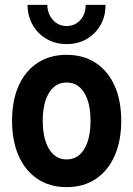

<svg xmlns="http://www.w3.org/2000/svg" viewBox="-20 -768 553 796"><path d="M256.2 7.8Q186.5 7.8 135.8 -26Q85 -59.7 57.5 -121.6Q30 -183.5 30 -267.7Q30 -351.5 57.5 -412.8Q85 -474.1 135.8 -507.4Q186.5 -540.7 256.2 -540.7Q326 -540.7 376.8 -507.2Q427.6 -473.8 455.1 -412.5Q482.6 -351.2 482.6 -267.7Q482.6 -183.6 455.1 -121.7Q427.6 -59.8 376.8 -26Q326 7.8 256.2 7.8ZM256.2 -107Q303 -107 329.2 -149.8Q355.3 -192.6 355.3 -267.7Q355.3 -341 329.2 -383.4Q303 -425.9 256.2 -425.9Q209.9 -425.9 183.6 -383.6Q157.3 -341.3 157.3 -267.7Q157.3 -193 183.6 -150Q209.9 -107 256.2 -107ZM256.2 -585.2Q209.9 -585.2 173.3 -606.4Q136.8 -627.7 115.6 -664.4Q94.5 -701.1 94.2 -747.7H176.2Q176.8 -710.1 199.8 -685Q222.8 -660 256.2 -660Q290.5 -660 313 -685Q335.5 -710.1 335.3 -747.7H417.3Q417.8 -701.1 396.9 -664.4Q376 -627.7 339.6 -606.4Q303.2 -585.2 256.2 -585.2Z"/></svg>

Font: Reddit Sans Condensed
Style: Regular
Weight: 400
Designer: Stephen Hutchings
Foundry: Reddit
Version: Version 1.014